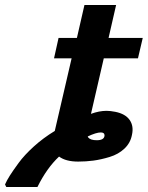

<svg xmlns="http://www.w3.org/2000/svg" viewBox="-109 -623 588 764"><path d="M-84 121 -89 111Q-82 95 -70 76Q-58 57 -35 25.5Q-12 -6 25.5 -40Q63 -74 109 -102L176 -391H106L124 -472H197L227 -603H353L323 -472H459L440 -391H304L253 -170Q286 -182 315 -182Q330 -182 350 -178Q390 -170 407 -145.5Q424 -121 416 -86Q410 -54 386 -31.5Q362 -9 327.5 1.5Q293 12 263 16Q233 20 202 20Q153 20 126 0Q77 46 40 121ZM240 -80 242 -76Q251 -65 276 -65Q306 -65 307 -84Q307 -96 292 -96Q274 -96 240 -80Z"/></svg>

Font: Coval
Style: ExtraBold Italic
Weight: 800
Foundry: Context Ltd
Version: Version 001.000